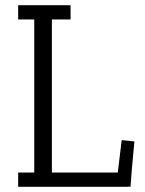

<svg xmlns="http://www.w3.org/2000/svg" viewBox="-20 -720 557 740"><path d="M50 -645V-700H252V-645H180V-55H434L449 -180L498 -175L487 -55H488L487 -53L483 0L473 -1V0H50V-55H112V-645Z"/></svg>

Font: Antic Slab
Style: Regular
Weight: 400
Designer: Santiago Orozco
Foundry: Santiago Orozco
Version: Version 001.002